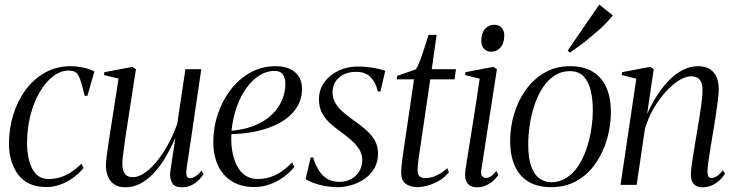

<svg xmlns="http://www.w3.org/2000/svg" viewBox="-20 -803 3190 834"><path d="M182 9.5Q99.5 9.5 59.2 -44.2Q19 -98 19 -178.5Q19 -245.5 38 -306Q57 -366.5 92.2 -413.8Q127.5 -461 177 -488.2Q226.5 -515.5 287 -515.5Q312 -515.5 340.2 -509.8Q368.5 -504 390 -492.5L359.5 -386.5H348Q337 -432.5 328.8 -456.2Q320.5 -480 309.5 -488.2Q298.5 -496.5 278 -496.5Q243.5 -496.5 211.2 -472Q179 -447.5 153.2 -404.2Q127.5 -361 112.5 -303.2Q97.5 -245.5 97.5 -178.5Q97.5 -142.5 106 -107.2Q114.5 -72 135 -48.8Q155.5 -25.5 191.5 -25.5Q218 -25.5 241.8 -32.8Q265.5 -40 288.2 -54.8Q311 -69.5 334 -92L343 -73.5Q323.5 -49.5 297.5 -30.8Q271.5 -12 242 -1.2Q212.5 9.5 182 9.5Z M524.5 10.5Q497 10.5 478.2 -1Q459.5 -12.5 449.8 -34Q440 -55.5 440 -86Q440 -96.5 443.5 -124.8Q447 -153 452 -186.2Q457 -219.5 461.2 -246Q465.5 -272.5 466.5 -279L495 -461.5L431.5 -477L433.5 -489.5L555.5 -512.5L570.5 -502.5L534.5 -270Q532.5 -256 528.5 -231Q524.5 -206 520.8 -178.2Q517 -150.5 514.2 -127.2Q511.5 -104 511.5 -93.5Q511.5 -73.5 516.2 -60Q521 -46.5 531 -40Q541 -33.5 557 -33.5Q587 -33.5 621.8 -62Q656.5 -90.5 690.2 -142.2Q724 -194 749.5 -263.5L785.5 -502.5H854.5L790.5 -70.5Q788 -53 790.2 -41Q792.5 -29 805.5 -29Q815.5 -29 828.8 -37Q842 -45 855.5 -62L864 -47Q856 -33 842.2 -19.8Q828.5 -6.5 810.5 2Q792.5 10.5 770.5 10.5Q737.5 10.5 728 -8.2Q718.5 -27 718.5 -44Q718.5 -48 721 -66.5Q723.5 -85 727.5 -110.5Q731.5 -136 735.2 -160.8Q739 -185.5 741.5 -201.5H740.5Q720.5 -156 697.2 -117.2Q674 -78.5 647 -50Q620 -21.5 589.5 -5.5Q559 10.5 524.5 10.5Z M1258.5 -78.5Q1241.5 -56 1214.5 -35.8Q1187.5 -15.5 1154 -3Q1120.5 9.5 1084 9.5Q1041.5 9.5 1008.5 -4.5Q975.5 -18.5 952.8 -44.5Q930 -70.5 918.2 -106.2Q906.5 -142 906.5 -186Q906.5 -249.5 926.5 -308.5Q946.5 -367.5 982.8 -414.2Q1019 -461 1068.5 -488.2Q1118 -515.5 1177.5 -515.5Q1214 -515.5 1239.5 -503.5Q1265 -491.5 1278.5 -469.5Q1292 -447.5 1292 -417Q1292 -380.5 1277 -350.2Q1262 -320 1234.5 -296.5Q1207 -273 1169 -256.5Q1131 -240 1084.5 -230.8Q1038 -221.5 985 -220.5Q983 -184 988.5 -149.2Q994 -114.5 1007.5 -86.5Q1021 -58.5 1043.8 -42Q1066.5 -25.5 1099 -25.5Q1128 -25.5 1153.8 -33.8Q1179.5 -42 1203.2 -58.2Q1227 -74.5 1249 -97.5ZM1172 -495Q1138.5 -495 1107.5 -475.8Q1076.5 -456.5 1051 -421.5Q1025.5 -386.5 1008.5 -339Q991.5 -291.5 985.5 -235Q1035.5 -239.5 1073.8 -253.2Q1112 -267 1139.8 -287.5Q1167.5 -308 1185 -332.8Q1202.5 -357.5 1211 -384.5Q1219.5 -411.5 1219.5 -438Q1219.5 -463 1209 -479Q1198.5 -495 1172 -495Z M1632.5 -405.5H1621Q1613.5 -442.5 1590.8 -466.8Q1568 -491 1527 -491Q1495.5 -491 1472.5 -479.5Q1449.5 -468 1437 -448Q1424.5 -428 1424.5 -402.5Q1424.5 -379 1434.8 -359.2Q1445 -339.5 1463.8 -322Q1482.5 -304.5 1507 -287Q1543.5 -262 1569 -239.5Q1594.5 -217 1608.2 -192.5Q1622 -168 1622 -136Q1622 -99.5 1606.2 -72.2Q1590.5 -45 1564.5 -26.8Q1538.5 -8.5 1507.5 0.8Q1476.5 10 1446.5 10Q1418.5 10 1391.2 5Q1364 0 1342 -8.2Q1320 -16.5 1307.5 -25L1329.5 -119H1340Q1349.5 -88 1364.2 -64Q1379 -40 1401 -26.5Q1423 -13 1453.5 -13Q1482 -13 1504.5 -25Q1527 -37 1540.2 -58.5Q1553.5 -80 1553.5 -107.5Q1553.5 -134.5 1539.2 -156.2Q1525 -178 1503.2 -196.5Q1481.5 -215 1458.5 -231.5Q1437 -247 1415.5 -266Q1394 -285 1379.8 -310.5Q1365.5 -336 1365.5 -371Q1365.5 -414.5 1389.2 -446.5Q1413 -478.5 1451.2 -496.2Q1489.5 -514 1533 -514Q1558.5 -514 1580.2 -511.5Q1602 -509 1620.2 -504.8Q1638.5 -500.5 1653.5 -495.5Z M1806.5 -169.5Q1802 -139.5 1799.2 -120.2Q1796.5 -101 1795.2 -88Q1794 -75 1794 -62Q1794 -43.5 1803 -36.5Q1812 -29.5 1827.5 -29.5Q1851.5 -29.5 1875.8 -40.5Q1900 -51.5 1923 -72.5L1930 -55Q1909.5 -30 1883.2 -15.8Q1857 -1.5 1833.2 4.2Q1809.5 10 1796 10Q1762.5 10 1742.5 -4.5Q1722.5 -19 1722.5 -55Q1722.5 -64.5 1724 -79.8Q1725.5 -95 1728 -113.8Q1730.5 -132.5 1733.5 -153.2Q1736.5 -174 1739.5 -194L1778.5 -458.5H1703.5L1705.5 -473.5L1786 -501.5Q1794 -512 1804.8 -540.8Q1815.5 -569.5 1825.5 -601Q1835.5 -632.5 1841.5 -651.5H1876.5L1855.5 -502.5H1960.5L1954.5 -458.5H1849Z M2052 10.5Q2034.5 10.5 2021.8 3.2Q2009 -4 2003.5 -21Q1998 -38 2002 -66.5Q2003.5 -77 2008.5 -108.5Q2013.5 -140 2020.8 -184.5Q2028 -229 2035.8 -278.8Q2043.5 -328.5 2051 -376.2Q2058.5 -424 2063.5 -461.5L2000 -477L2002 -489.5L2123 -512.5L2138.5 -502.5L2070.5 -64Q2067.5 -44 2075.2 -37Q2083 -30 2091 -30Q2101 -30 2110.5 -35.8Q2120 -41.5 2136 -60L2144.5 -43.5Q2135.5 -29 2121.5 -16.8Q2107.5 -4.5 2090 3Q2072.5 10.5 2052 10.5ZM2112.5 -578.5Q2092.5 -578.5 2081.5 -592Q2070.5 -605.5 2070.5 -624.5Q2070.5 -658.5 2086.2 -677Q2102 -695.5 2127 -695.5Q2148.5 -695.5 2159.5 -682Q2170.5 -668.5 2170.5 -649.5Q2170.5 -616 2154.5 -597.2Q2138.5 -578.5 2112.5 -578.5Z M2456 -515.5Q2514.5 -515.5 2554 -492Q2593.5 -468.5 2613.5 -424Q2633.5 -379.5 2633.5 -316Q2633.5 -256.5 2616.8 -198.5Q2600 -140.5 2567.2 -93.2Q2534.5 -46 2486 -18Q2437.5 10 2374 10Q2314.5 10 2274.8 -14.2Q2235 -38.5 2215.5 -83.8Q2196 -129 2196 -191.5Q2196 -251.5 2213.5 -309.2Q2231 -367 2264.8 -413.8Q2298.5 -460.5 2346.8 -488Q2395 -515.5 2456 -515.5ZM2455.5 -494Q2418.5 -494 2389.2 -475Q2360 -456 2338.2 -423.2Q2316.5 -390.5 2302.5 -349.2Q2288.5 -308 2281.5 -262.8Q2274.5 -217.5 2274.5 -174Q2274.5 -115 2287.8 -79.2Q2301 -43.5 2323.8 -27.5Q2346.5 -11.5 2375 -11.5Q2411.5 -11.5 2440.8 -30.5Q2470 -49.5 2491.5 -81.8Q2513 -114 2527 -154.8Q2541 -195.5 2548 -239.8Q2555 -284 2555 -326.5Q2555 -370.5 2546.2 -408.5Q2537.5 -446.5 2516 -470.2Q2494.5 -494 2455.5 -494ZM2446 -583.5 2583 -783 2642 -736Q2629.5 -720.5 2614.2 -704.5Q2599 -688.5 2580.8 -672.2Q2562.5 -656 2542.5 -639.5Q2522.5 -623 2500.8 -606.8Q2479 -590.5 2456 -574.5Z M2791 -308Q2811.5 -354 2836.5 -392Q2861.5 -430 2889.8 -457.8Q2918 -485.5 2948.8 -500.5Q2979.5 -515.5 3011.5 -515.5Q3056 -515.5 3079 -489.5Q3102 -463.5 3102 -414Q3102 -398.5 3098.5 -369Q3095 -339.5 3089.2 -302.2Q3083.5 -265 3077 -226Q3071 -190.5 3065.5 -156.8Q3060 -123 3056.5 -97.2Q3053 -71.5 3053 -58Q3053 -43.5 3056.8 -36.8Q3060.5 -30 3071 -30Q3081 -30 3093.2 -37.5Q3105.5 -45 3120.5 -63L3129 -48Q3118.5 -31.5 3103.8 -18.2Q3089 -5 3070.8 2.8Q3052.5 10.5 3030 10.5Q3016.5 10.5 3005.2 5Q2994 -0.5 2987.5 -12.8Q2981 -25 2981 -45.5Q2981 -55.5 2983.2 -74.8Q2985.5 -94 2989.5 -119.8Q2993.5 -145.5 2998.5 -175Q3003.5 -204.5 3008.5 -235Q3013 -262 3017.2 -288Q3021.5 -314 3024.8 -337.2Q3028 -360.5 3029.8 -379.5Q3031.5 -398.5 3031.5 -411.5Q3031.5 -432 3026.2 -445.2Q3021 -458.5 3009.8 -465Q2998.5 -471.5 2980.5 -471.5Q2957.5 -471.5 2928.8 -453.5Q2900 -435.5 2871.2 -403.8Q2842.5 -372 2818.8 -331Q2795 -290 2781.5 -243.5L2745.5 0H2675.5L2744 -461.5L2680.5 -477L2682.5 -489.5L2804 -512.5L2819.5 -502.5Z"/></svg>

Font: Merriweather 144pt Light
Style: Italic
Weight: 300
Italic angle: -7.8°
Version: Version 2.101